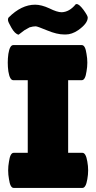

<svg xmlns="http://www.w3.org/2000/svg" viewBox="-20 -921 469 941"><path d="M47 -172H116V-528H45Q28 -528 21 -571Q15 -614 21 -657Q28 -700 45 -700H381Q398 -700 404 -657Q412 -614 404 -571Q398 -528 381 -528H314V-172H384Q401 -172 408 -129Q416 -86 408 -43Q401 0 384 0H47Q30 0 24 -43Q16 -86 24 -129Q30 -172 47 -172ZM22 -835Q85 -898 152 -898Q183 -898 222 -880Q260 -861 282 -861Q320 -862 351 -900Q352 -901 356 -901Q368 -901 389 -873Q410 -844 410 -835Q410 -806 363 -773Q332 -752 302 -752H295Q259 -752 211 -772Q163 -792 155 -792Q142 -792 125 -787Q122 -786 100 -773Q76 -754 71 -751Q53 -755 36 -785Q19 -814 19 -823Q19 -832 22 -835Z"/></svg>

Font: FC Lilita One
Style: Regular
Weight: 400
Designer: Juan Montoreano
Foundry: Juan Montoreano
Version: Version 1.002